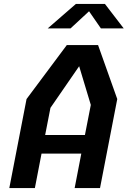

<svg xmlns="http://www.w3.org/2000/svg" viewBox="-20 -960 660 980"><path d="M27.5 0H158L192 -176H395L361 0H490.5L578.5 -454.5L480.5 -730H321L115.5 -454.5ZM210.5 -271 237.5 -409.5 384 -622 443.5 -424.5 413.5 -271ZM223.5 -815H340L434.5 -902.5L495 -815H611.5L515.5 -940H367.5Z"/></svg>

Font: Monaspace Krypton SemiBold
Style: Italic
Weight: 600
Italic angle: -11°
Designer: Riley Cran & the Lettermatic Team
Foundry: Lettermatic
Version: Version 1.101 (Monaspace Krypton)